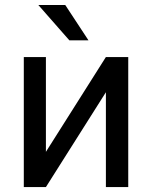

<svg xmlns="http://www.w3.org/2000/svg" viewBox="-20 -760 617 780"><path d="M166.5 -143.1 410.2 -528.3H501V0H410.2V-385.3L166.5 0H76.7V-528.3H166.5ZM245.1 -739.7 339.4 -596.2H261.7L135.7 -739.7Z"/></svg>

Font: Roboto21382017
Style: Regular
Weight: 400
Designer: Christian Robertson
Foundry: Google
Version: Version 2.138; 2017